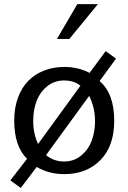

<svg xmlns="http://www.w3.org/2000/svg" viewBox="-20 -842 631 943"><path d="M446.8 -248Q446.8 -312 418 -371.1L206.1 -80.1Q244.6 -48.8 294.9 -48.8Q342.8 -48.8 378.2 -77.6Q413.6 -106.4 430.2 -150.6Q446.8 -194.8 446.8 -248ZM375 -420.9Q343.3 -446.8 294.9 -446.8Q247.1 -446.8 211.7 -418.2Q176.3 -389.6 159.7 -345.5Q143.1 -301.3 143.1 -248Q143.1 -185.5 167 -134.8ZM549.8 -554.2 469.2 -443.8Q541 -382.3 541 -249Q541 -124.5 473.1 -55.7Q405.3 13.2 295.9 13.2Q220.2 13.2 160.2 -22L82 81.1L30.8 43.9L112.8 -62Q49.8 -123.5 49.8 -250Q49.8 -312.5 68.4 -362.5Q86.9 -412.6 119.6 -445.6Q152.3 -478.5 197.5 -495.8Q242.7 -513.2 295.9 -513.2Q364.3 -513.2 419.9 -483.9L499 -590.8ZM460.9 -821.8 320.8 -650.9H259.8L359.9 -821.8Z"/></svg>

Font: Perun
Style: Regular
Weight: 400
Version: Version 1.0000